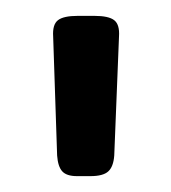

<svg xmlns="http://www.w3.org/2000/svg" viewBox="-20 -717 216 242"><path d="M52 -521 47 -671Q46 -686 53 -691.5Q60 -697 78 -697H99Q117 -697 124 -691.5Q131 -686 130 -671L124 -521Q123 -507 116.5 -501Q110 -495 94 -495H77Q64 -495 58.5 -501Q53 -507 52 -521Z"/></svg>

Font: Mitr Light
Style: Regular
Weight: 300
Designer: Thanarat Vachiruckul
Foundry: Cadson Demak
Version: Version 1.002